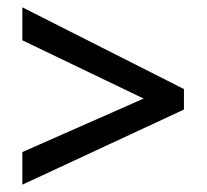

<svg xmlns="http://www.w3.org/2000/svg" viewBox="-20 -688 564 524"><path d="M41 -184V-273L372 -419L41 -578V-668L482 -445V-389Z"/></svg>

Font: Noto Sans Malayalam UI SemiCondensed Medium
Style: Regular
Weight: 500
Width: 4
Designer: Jelle Bosma - Monotype Design Team
Foundry: Monotype Imaging Inc.
Version: Version 2.104; ttfautohint (v1.8.4.7-5d5b)